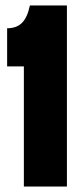

<svg xmlns="http://www.w3.org/2000/svg" viewBox="-20 -680 284 700"><path d="M67 0V-438H6V-577Q41 -577 60.5 -597Q80 -617 89 -660H224V0Z"/></svg>

Font: Bricolage Grotesque 96pt ExtraBold Condensed
Style: Regular
Weight: 800
Width: 3
Version: Version 1.001;gftools[0.9.33.dev8+g029e19f]